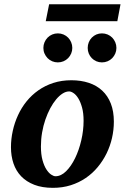

<svg xmlns="http://www.w3.org/2000/svg" viewBox="-20 -882 594 914"><path d="M377.9 -307.1Q377.9 -343.8 370.6 -370.1Q363.3 -396.5 352.8 -413.6Q342.3 -430.7 330.3 -438.7Q318.4 -446.8 309.1 -446.8Q293.9 -446.8 278.1 -436.8Q262.2 -426.8 247.3 -408.9Q232.4 -391.1 219.2 -366.5Q206.1 -341.8 196 -312.7Q186 -283.7 180.4 -251.2Q174.8 -218.8 174.8 -185.1Q174.8 -146.5 182.4 -119.4Q189.9 -92.3 200.9 -75.4Q211.9 -58.6 223.6 -50.8Q235.4 -43 244.1 -43Q270.5 -43 294.7 -66.9Q318.8 -90.8 337.4 -128.9Q356 -167 366.9 -213.9Q377.9 -260.7 377.9 -307.1ZM522 -303.2Q522 -263.7 513.2 -225.1Q504.4 -186.5 487.3 -151.6Q470.2 -116.7 445.3 -86.7Q420.4 -56.6 388.2 -34.7Q356 -12.7 316.7 -0.2Q277.3 12.2 231.9 12.2Q180.7 12.2 143.1 -2.4Q105.5 -17.1 80.8 -42.7Q56.2 -68.4 44.2 -103.8Q32.2 -139.2 32.2 -181.2Q32.2 -220.2 40.8 -259Q49.3 -297.9 65.7 -333.5Q82 -369.1 106.4 -399.4Q130.9 -429.7 162.8 -452.1Q194.8 -474.6 234.1 -487.3Q273.4 -500 319.8 -500Q365.7 -500 403.1 -487.5Q440.4 -475.1 466.8 -450.4Q493.2 -425.8 507.6 -388.9Q522 -352.1 522 -303.2ZM324.2 -653.8Q324.2 -639.6 318.8 -627.2Q313.5 -614.7 304.2 -605.2Q294.9 -595.7 282.2 -590.3Q269.5 -585 255.4 -585Q241.2 -585 228.5 -590.3Q215.8 -595.7 206.5 -605.2Q197.3 -614.7 191.9 -627.2Q186.5 -639.6 186.5 -653.8Q186.5 -668 191.9 -680.7Q197.3 -693.4 206.5 -702.9Q215.8 -712.4 228.5 -717.8Q241.2 -723.1 255.4 -723.1Q269.5 -723.1 282.2 -717.8Q294.9 -712.4 304.2 -702.9Q313.5 -693.4 318.8 -680.7Q324.2 -668 324.2 -653.8ZM534.2 -653.8Q534.2 -639.6 528.8 -627.2Q523.4 -614.7 514.2 -605.2Q504.9 -595.7 492.2 -590.3Q479.5 -585 465.3 -585Q451.2 -585 438.7 -590.3Q426.3 -595.7 417 -605.2Q407.7 -614.7 402.6 -627.2Q397.5 -639.6 397.5 -653.8Q397.5 -668 402.6 -680.7Q407.7 -693.4 417 -702.9Q426.3 -712.4 438.7 -717.8Q451.2 -723.1 465.3 -723.1Q479.5 -723.1 492.2 -717.8Q504.9 -712.4 514.2 -702.9Q523.4 -693.4 528.8 -680.7Q534.2 -668 534.2 -653.8ZM538.6 -781.2H197.8L213.9 -861.8H553.7Z"/></svg>

Font: Charis SIL Am
Style: Bold Italic
Weight: 700
Italic angle: -11°
Foundry: SIL International
Version: Version 5.000